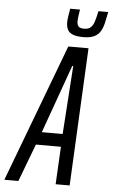

<svg xmlns="http://www.w3.org/2000/svg" viewBox="-100 -915 560 955"><g transform="rotate(5 180.0 -438.0)"><path d="M-41 0 218 -688H319L285 0H215L225 -188H100L29 0ZM124 -252H228L251 -593H246ZM289 -741Q255 -741 236 -748.5Q217 -756 209.5 -771Q202 -786 202 -806Q202 -821 205 -838.5Q208 -856 211 -876H260Q257 -858 255 -842.5Q253 -827 253 -815Q253 -800 260.5 -791.5Q268 -783 288 -783Q310 -783 321.5 -793.5Q333 -804 339.5 -825Q346 -846 352 -876H401Q395 -846 389.5 -821.5Q384 -797 373.5 -779Q363 -761 343 -751Q323 -741 289 -741Z"/></g></svg>

Font: Saira UltraCondensed Medium
Style: Italic
Weight: 500
Width: 1
Italic angle: -12°
Designer: Hector Gatti with collaboration of the Omnibus-Type team
Foundry: Omnibus-Type
Version: Version 1.101